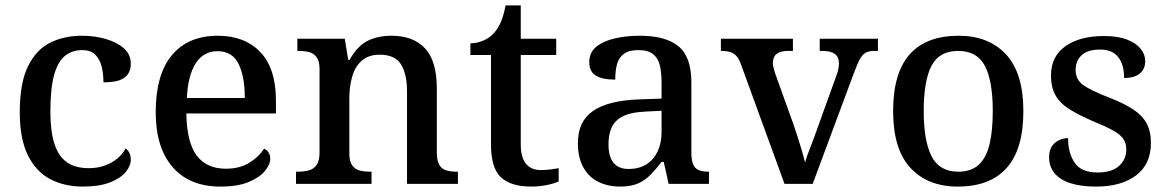

<svg xmlns="http://www.w3.org/2000/svg" viewBox="-20 -679 4311 709"><path d="M286 10Q218 10 165.5 -17.5Q113 -45 83 -105.5Q53 -166 53 -265Q53 -373 83.5 -434.5Q114 -496 165.5 -521.5Q217 -547 282 -547Q330 -547 371 -535Q412 -523 437.5 -500.5Q463 -478 463 -444Q463 -421 452.5 -405.5Q442 -390 420.5 -382.5Q399 -375 362 -375Q362 -408 355 -434.5Q348 -461 331.5 -477.5Q315 -494 283 -494Q248 -494 221.5 -474Q195 -454 180.5 -404.5Q166 -355 166 -266Q166 -196 180.5 -149.5Q195 -103 226 -80.5Q257 -58 308 -58Q340 -58 366.5 -67.5Q393 -77 413 -93.5Q433 -110 444 -131Q453 -124 458 -114Q463 -104 463 -90Q463 -66 443.5 -43Q424 -20 385 -5Q346 10 286 10Z M794 10Q680 10 617.5 -62Q555 -134 555 -264Q555 -404 615 -475.5Q675 -547 784 -547Q884 -547 941.5 -486.5Q999 -426 999 -307V-260H668Q670 -153 706.5 -104.5Q743 -56 814 -56Q866 -56 901.5 -78.5Q937 -101 955 -130Q964 -127 971 -117Q978 -107 978 -93Q978 -72 958.5 -48Q939 -24 898.5 -7Q858 10 794 10ZM884 -317Q884 -396 861 -443Q838 -490 783 -490Q732 -490 703 -445.5Q674 -401 670 -317Z M1073 0V-45H1080Q1103 -45 1121 -50Q1139 -55 1149.5 -70.5Q1160 -86 1160 -116V-424Q1160 -453 1149.5 -467.5Q1139 -482 1122 -486.5Q1105 -491 1083 -491H1078V-536H1253L1266 -458H1271Q1300 -510 1338 -528.5Q1376 -547 1426 -547Q1506 -547 1549.5 -500.5Q1593 -454 1593 -352V-117Q1593 -86 1602 -70.5Q1611 -55 1627.5 -50Q1644 -45 1666 -45H1671V0H1483V-341Q1483 -405 1461 -441Q1439 -477 1382 -477Q1341 -477 1316 -455Q1291 -433 1280.5 -396Q1270 -359 1270 -317V-112Q1270 -83 1280.5 -68.5Q1291 -54 1308 -49.5Q1325 -45 1347 -45H1352V0Z M1942 10Q1866 10 1829.5 -24.5Q1793 -59 1793 -146V-476H1717V-519Q1739 -519 1762 -528Q1785 -537 1801 -554Q1818 -571 1829 -596.5Q1840 -622 1847 -659H1903V-536H2034V-476H1903V-146Q1903 -97 1922.5 -74Q1942 -51 1977 -51Q1995 -51 2011 -53Q2027 -55 2043 -58V-9Q2029 -2 2000.5 4Q1972 10 1942 10Z M2269 10Q2225 10 2189.5 -7.5Q2154 -25 2134 -61Q2114 -97 2114 -151Q2114 -231 2170 -269.5Q2226 -308 2341 -312L2423 -315V-373Q2423 -409 2417 -436Q2411 -463 2392.5 -478.5Q2374 -494 2337 -494Q2302 -494 2283.5 -480Q2265 -466 2258.5 -442Q2252 -418 2252 -385Q2204 -385 2180 -400Q2156 -415 2156 -449Q2156 -485 2181.5 -506Q2207 -527 2249.5 -537Q2292 -547 2343 -547Q2438 -547 2485.5 -508Q2533 -469 2533 -375V-117Q2533 -89 2539 -73.5Q2545 -58 2559 -51.5Q2573 -45 2595 -45H2598V0H2449L2431 -81H2423Q2402 -54 2382 -33.5Q2362 -13 2336 -1.5Q2310 10 2269 10ZM2301 -55Q2339 -55 2366 -71.5Q2393 -88 2408 -119Q2423 -150 2423 -191V-270L2365 -267Q2312 -265 2282 -250.5Q2252 -236 2239.5 -210Q2227 -184 2227 -146Q2227 -116 2235 -96Q2243 -76 2259.5 -65.5Q2276 -55 2301 -55Z M2717 -439Q2710 -460 2700.5 -471Q2691 -482 2677.5 -486.5Q2664 -491 2642 -491V-536H2908V-491H2891Q2862 -491 2848 -480Q2834 -469 2834 -446Q2834 -438 2836.5 -428.5Q2839 -419 2842 -409L2910 -220Q2918 -196 2926.5 -170Q2935 -144 2942 -120Q2949 -96 2953 -79Q2958 -99 2972.5 -135.5Q2987 -172 2998 -204L3069 -401Q3074 -414 3076 -425.5Q3078 -437 3078 -445Q3078 -469 3062.5 -480Q3047 -491 3016 -491H3007V-536H3222V-491H3208Q3190 -491 3178 -485Q3166 -479 3156.5 -462.5Q3147 -446 3135 -414L2981 0H2877Z M3517 10Q3406 10 3342 -59Q3278 -128 3278 -269Q3278 -409 3339 -478Q3400 -547 3520 -547Q3631 -547 3695 -478Q3759 -409 3759 -269Q3759 -128 3697.5 -59Q3636 10 3517 10ZM3519 -45Q3566 -45 3594 -70.5Q3622 -96 3634 -146Q3646 -196 3646 -269Q3646 -380 3617 -435.5Q3588 -491 3518 -491Q3448 -491 3419.5 -435.5Q3391 -380 3391 -269Q3391 -159 3420 -102Q3449 -45 3519 -45Z M4027 10Q3972 10 3933 -2.5Q3894 -15 3874 -39.5Q3854 -64 3854 -98Q3854 -125 3865.5 -140.5Q3877 -156 3893 -162.5Q3909 -169 3924 -169Q3924 -114 3948.5 -78Q3973 -42 4033 -42Q4085 -42 4112 -66Q4139 -90 4139 -127Q4139 -151 4128 -166.5Q4117 -182 4090.5 -197Q4064 -212 4017 -231Q3964 -254 3929.5 -275.5Q3895 -297 3878 -326.5Q3861 -356 3861 -400Q3861 -471 3914.5 -508.5Q3968 -546 4056 -546Q4108 -546 4141.5 -533Q4175 -520 4192 -499Q4209 -478 4209 -453Q4209 -425 4189.5 -408Q4170 -391 4131 -391Q4131 -441 4109 -468.5Q4087 -496 4043 -496Q3996 -496 3974 -475Q3952 -454 3952 -421Q3952 -385 3980 -365Q4008 -345 4075 -319Q4129 -298 4163 -276Q4197 -254 4213.5 -224.5Q4230 -195 4230 -151Q4230 -73 4175.5 -31.5Q4121 10 4027 10Z"/></svg>

Font: Noto Serif Khmer Medium
Style: Regular
Weight: 500
Version: Version 2.003